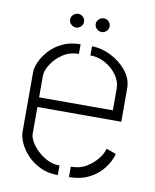

<svg xmlns="http://www.w3.org/2000/svg" viewBox="-75 -689 601 746"><g transform="rotate(10 226.0 -315.5)"><path d="M275 -577Q264 -577 255.5 -585Q247 -593 247 -604Q247 -615 255.5 -623Q264 -631 275 -631Q286 -631 294 -623Q302 -615 302 -604Q302 -593 294 -585Q286 -577 275 -577ZM174 -577Q163 -577 154.5 -585Q146 -593 146 -604Q146 -615 154.5 -623Q163 -631 174 -631Q185 -631 193 -623Q201 -615 201 -604Q201 -593 193 -585Q185 -577 174 -577ZM204 0Q164 0 133.5 -15Q103 -30 82 -52.5Q61 -75 50.5 -99Q40 -123 40 -141V-377Q40 -395 50.5 -418.5Q61 -442 81.5 -464.5Q102 -487 132.5 -501.5Q163 -516 203 -516V-478Q167 -478 139.5 -459.5Q112 -441 96 -415.5Q80 -390 80 -369V-285H371V-369Q371 -399 353 -424Q335 -449 307 -464.5Q279 -480 248 -480V-516Q286 -516 323.5 -497Q361 -478 386 -447Q411 -416 411 -378V-247H80V-141Q80 -123 97 -99Q114 -75 142.5 -56.5Q171 -38 204 -38ZM248 0V-41Q284 -41 310 -57Q336 -73 352.5 -94.5Q369 -116 373 -134L412 -120Q403 -88 381 -60.5Q359 -33 325.5 -16.5Q292 0 248 0Z"/></g></svg>

Font: Stick No Bills ExtraLight ExtraLight
Style: Regular
Weight: 250
Version: Version 2.000